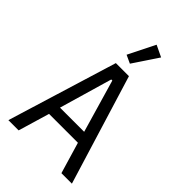

<svg xmlns="http://www.w3.org/2000/svg" viewBox="-276 -1050 1152 1152"><g transform="rotate(45 300.0 -474.5)"><path d="M481 0 422 -199H177L118 0H31L245 -698H356L570 0ZM304 -609H295L197 -272H402ZM307 -755 255 -779 340 -949 413 -914Z"/></g></svg>

Font: IBM Plex Mono
Style: Regular
Weight: 400
Monospace: yes
Designer: Mike Abbink, Paul van der Laan, Pieter van Rosmalen
Foundry: Bold Monday
Version: Version 2.3